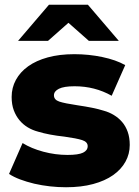

<svg xmlns="http://www.w3.org/2000/svg" viewBox="-20 -779 587 808"><path d="M18 -47 75 -177Q112 -154 162.5 -140.5Q213 -127 264 -127Q310 -127 329.5 -136.5Q349 -146 349 -164Q349 -182 325.5 -189.5Q302 -197 251 -204Q186 -211 140 -225Q117 -231 97 -243Q77 -255 62 -273Q47 -291 38 -315Q29 -339 29 -371Q29 -410 47 -443Q65 -476 98.5 -500Q132 -524 181 -537.5Q230 -551 293 -551Q353 -551 410.5 -539Q468 -527 507 -505L450 -376Q379 -416 294 -416Q249 -416 228 -405.5Q207 -395 207 -378Q207 -359 229.5 -351.5Q252 -344 306 -336Q340 -331 367.5 -325.5Q395 -320 417 -313Q439 -307 459 -295Q479 -283 494 -265.5Q509 -248 517.5 -224Q526 -200 526 -169Q526 -131 508 -98.5Q490 -66 456 -42Q422 -18 372 -4.5Q322 9 258 9Q190 9 124 -6Q91 -14 64.5 -24Q38 -34 18 -47ZM354 -607 268 -683 182 -607H56L186 -759H350L480 -607Z"/></svg>

Font: CMG Sans ExtraBold
Style: Regular
Weight: 800
Designer: Julieta Ulanovsky
Foundry: Julieta Ulanovsky
Version: Version 7.200